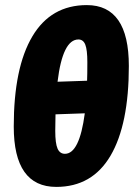

<svg xmlns="http://www.w3.org/2000/svg" viewBox="-20 -727 532 754"><path d="M201 7Q34 7 34 -230Q34 -461 107 -584Q180 -707 321 -707Q486 -707 486 -468Q486 -238 414 -115.5Q342 7 201 7ZM288 -572Q226 -572 206 -406L322 -410Q323 -433 323 -483Q323 -531 315 -551.5Q307 -572 288 -572ZM235 -123Q292 -123 313 -282L198 -278Q198 -268 197.5 -246.5Q197 -225 197 -213Q197 -164 206 -143.5Q215 -123 235 -123Z"/></svg>

Font: Alegreya Sans Black
Style: Italic
Weight: 900
Italic angle: -7°
Designer: Juan Pablo del Peral
Foundry: Huerta Tipografica
Version: Version 2.007